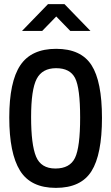

<svg xmlns="http://www.w3.org/2000/svg" viewBox="-20 -902 540 932"><path d="M87 -752 213 -882H293L419 -752H321L253 -822L185 -752ZM251 10Q129 10 77 -74Q25 -158 25 -331.5Q25 -505 78.5 -585Q132 -665 252.5 -665Q373 -665 424 -586Q475 -507 475 -329.5Q475 -152 424 -71Q373 10 251 10ZM249 -84Q319 -84 344 -135.5Q369 -187 369 -331Q369 -475 344.5 -523Q320 -571 252.5 -571Q185 -571 158 -519Q131 -467 131 -333.5Q131 -200 155 -142Q179 -84 249 -84Z"/></svg>

Font: TypoPRO Lekton
Style: Bold
Weight: 700
Monospace: yes
Designer: Paolo Mazzetti, Luciano Perondi, Raffaele Flato, Elena Papassissa, Emilio Macchia, Michela Povoleri, Tobias Seemiller, R
Version: Version 34.000